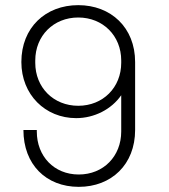

<svg xmlns="http://www.w3.org/2000/svg" viewBox="-20 -716 655 746"><path d="M451 -346V-205C451 -109 382 -38 286 -38C190 -38 123 -109 123 -205V-211H71C71 -77 159 10 286 10C413 10 505 -77 505 -211V-475C505 -609 411 -696 284 -696C157 -696 63 -609 63 -475C63 -348 156 -257 276 -257C346 -257 413 -291 451 -346ZM451 -481V-472C451 -376 380 -305 284 -305C188 -305 117 -376 117 -472V-481C117 -577 188 -648 284 -648C380 -648 451 -577 451 -481Z"/></svg>

Font: Chivo Light
Style: Regular
Weight: 300
Designer: Hector Gatti
Foundry: Omnibus-Type
Version: Version 1.003;PS 001.003;hotconv 1.0.70;makeotf.lib2.5.58329